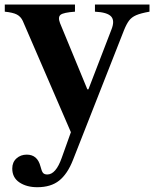

<svg xmlns="http://www.w3.org/2000/svg" viewBox="-28 -544 660 822"><path d="M131.5 257.5Q86 257.5 55.2 237Q24.5 216.5 24.5 177.5Q24.5 150.5 42.5 134.2Q60.5 118 86.5 118Q132 118 145 167.5Q150.5 189.5 156.2 196.2Q162 203 174.5 203Q211 203 236 132.5L275.5 22L69.5 -454.5Q61 -473 44.2 -481.8Q27.5 -490.5 -7.5 -494V-524.5H293V-494Q244 -490.5 231.5 -480.8Q219 -471 229 -445L346 -161.5H350.5L448.5 -416Q464.5 -455 448 -473.2Q431.5 -491.5 378.5 -494V-524.5H612V-494Q575 -487.5 555.2 -479Q535.5 -470.5 524.5 -455.8Q513.5 -441 503 -415L285 139.5Q272.5 171.5 257.5 193.5Q242.5 215.5 225.5 229Q190 257.5 131.5 257.5Z"/></svg>

Font: Libre Caslon Text SemiBold
Style: Regular
Weight: 600
Designer: Pablo Impallari, Rodrigo Fuenzalida, Katja Schimmel
Foundry: Pablo Impallari, Rodrigo Fuenzalida
Version: Version 2.000